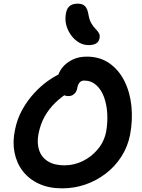

<svg xmlns="http://www.w3.org/2000/svg" viewBox="-20 -1021 775 1051"><path d="M320 10Q248 10 193.5 -15Q139 -40 105 -84Q71 -128 59.5 -186Q48 -244 62 -310Q74 -371 102.5 -421.5Q131 -472 167 -511Q203 -550 240 -576.5Q277 -603 307 -616Q337 -629 353 -629Q371 -629 382 -624Q393 -619 400 -602Q413 -576 400 -555Q387 -534 360 -518Q317 -492 283 -459Q249 -426 225.5 -385Q202 -344 191 -290Q181 -239 194 -199.5Q207 -160 242 -138Q277 -116 333 -116Q385 -116 432.5 -139Q480 -162 515 -203.5Q550 -245 561 -300Q570 -351 567 -400.5Q564 -450 549 -490.5Q534 -531 506.5 -555.5Q479 -580 440 -580Q425 -580 415.5 -569Q406 -558 403 -539Q399 -518 386 -506.5Q373 -495 355 -495Q335 -495 319 -506.5Q303 -518 295.5 -540.5Q288 -563 295 -596Q301 -626 322 -652Q343 -678 377 -694.5Q411 -711 455 -711Q527 -711 579 -674.5Q631 -638 661.5 -576.5Q692 -515 699.5 -439Q707 -363 692 -283Q679 -217 644 -163Q609 -109 558.5 -70.5Q508 -32 447.5 -11Q387 10 320 10ZM466 -774Q438 -774 414 -787.5Q390 -801 372 -824.5Q354 -848 345 -876Q336 -904 339 -932Q341 -967 357 -984Q373 -1001 406 -1001Q433 -1001 446.5 -986Q460 -971 465 -937Q470 -910 480.5 -892.5Q491 -875 502.5 -863.5Q514 -852 521 -840.5Q528 -829 525 -812Q521 -791 505 -782.5Q489 -774 466 -774Z"/></svg>

Font: Shantell Sans SemiBold
Style: Italic
Weight: 600
Italic angle: -11°
Designer: Stephen Nixon, Anya Danilova, Shantell Martin
Foundry: Arrow Type
Version: Version 1.011;[c5ecc13dd]